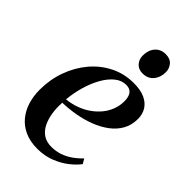

<svg xmlns="http://www.w3.org/2000/svg" viewBox="-223 -808 899 899"><g transform="rotate(45 226.0 -358.5)"><path d="M408 -89.5Q392.5 -68 363.5 -44.8Q334.5 -21.5 294.5 -5.5Q254.5 10.5 206.5 10.5Q159 10.5 123.5 -5.5Q88 -21.5 64.8 -49.8Q41.5 -78 30.2 -114.8Q19 -151.5 19 -193Q19 -261 40.8 -321.2Q62.5 -381.5 101.5 -427.8Q140.5 -474 193.5 -500.5Q246.5 -527 309 -527Q354.5 -527 383.5 -513.5Q412.5 -500 427 -476.5Q441.5 -453 441.5 -422Q441.5 -380.5 423.5 -348.8Q405.5 -317 374.2 -294Q343 -271 303.8 -256Q264.5 -241 221.5 -233.5Q178.5 -226 137 -225Q134.5 -190 139.5 -157.2Q144.5 -124.5 157.2 -98.5Q170 -72.5 192 -57.5Q214 -42.5 246.5 -42.5Q276.5 -42.5 302.8 -51.5Q329 -60.5 352 -76.8Q375 -93 394 -113.5ZM290 -496Q259.5 -496 233.8 -475Q208 -454 188 -418.5Q168 -383 155.2 -338.8Q142.5 -294.5 138 -248.5Q172 -252 202.2 -263Q232.5 -274 257.5 -291.8Q282.5 -309.5 300.5 -331.8Q318.5 -354 328.2 -380.2Q338 -406.5 338 -435Q338 -466 326 -481Q314 -496 290 -496ZM305.5 -587.5Q278 -587.5 262.5 -605.2Q247 -623 247 -647.5Q247 -683.5 266.5 -706Q286 -728.5 318.5 -728.5Q349 -728.5 364 -710.5Q379 -692.5 379 -669Q379 -634 359.5 -610.8Q340 -587.5 305.5 -587.5Z"/></g></svg>

Font: Merriweather 120pt Medium
Style: Italic
Weight: 500
Italic angle: -7.8°
Version: Version 2.101